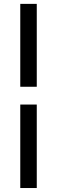

<svg xmlns="http://www.w3.org/2000/svg" viewBox="-20 -730 287 966"><path d="M165 -293.5H82V-710.5H165ZM165 216H82V-204H165Z"/></svg>

Font: Anek Tamil Medium Medium
Style: Regular
Weight: 500
Version: Version 1.003